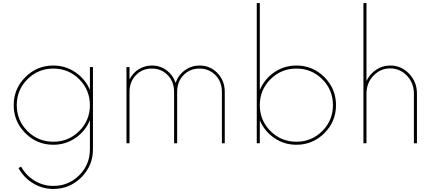

<svg xmlns="http://www.w3.org/2000/svg" viewBox="-20 -940 2856 1260"><path d="M570 -500H590V40Q590 147.5 513.8 223.8Q437.5 300 330 300Q258.8 300 197.5 263.1Q136.2 226.2 101.2 162.5L118.8 153.8Q151.2 212.5 207.5 246.2Q263.8 280 330 280Q430 280 500 210Q570 140 570 40V-151.2Q540 -78.8 475 -34.4Q410 10 330 10Q222.5 10 146.2 -66.2Q70 -142.5 70 -250Q70 -357.5 146.2 -433.8Q222.5 -510 330 -510Q410 -510 475 -465.6Q540 -421.2 570 -350ZM160 -80Q230 -10 330 -10Q430 -10 500 -80Q570 -150 570 -250Q570 -350 500 -420Q430 -490 330 -490Q230 -490 160 -420Q90 -350 90 -250Q90 -150 160 -80Z M1290 -510Q1358.8 -510 1406.9 -460.6Q1455 -411.2 1455 -336.2V0H1436.2V-336.2Q1436.2 -403.8 1393.8 -446.9Q1351.2 -490 1288.8 -490Q1226.2 -490 1184.4 -446.9Q1142.5 -403.8 1142.5 -336.2V0H1122.5V-336.2Q1122.5 -403.8 1080.6 -446.9Q1038.8 -490 976.2 -490Q913.8 -490 871.9 -446.9Q830 -403.8 830 -336.2V0H810V-500H830V-418.8Q851.2 -461.2 890.6 -485.6Q930 -510 977.5 -510Q1031.2 -510 1073.1 -478.8Q1115 -447.5 1132.5 -396.2Q1150 -447.5 1193.1 -478.8Q1236.2 -510 1290 -510Z M1925 -510Q2032.5 -510 2108.8 -433.8Q2185 -357.5 2185 -250Q2185 -142.5 2108.8 -66.2Q2032.5 10 1925 10Q1845 10 1780 -34.4Q1715 -78.8 1685 -151.2V0H1665V-920H1685V-348.8Q1715 -421.2 1780 -465.6Q1845 -510 1925 -510ZM1755 -80Q1825 -10 1925 -10Q2025 -10 2095 -80Q2165 -150 2165 -250Q2165 -350 2095 -420Q2025 -490 1925 -490Q1825 -490 1755 -420Q1685 -350 1685 -250Q1685 -150 1755 -80Z M2541.2 -510Q2613.8 -510 2665 -456.2Q2716.2 -402.5 2716.2 -326.2V0H2696.2V-326.2Q2696.2 -395 2650.6 -443.1Q2605 -491.2 2540 -491.2Q2476.2 -491.2 2430.6 -443.1Q2385 -395 2385 -326.2V0H2365V-920H2385V-408.8Q2407.5 -455 2448.8 -482.5Q2490 -510 2541.2 -510Z"/></svg>

Font: Now Thin
Style: Regular
Weight: 250
Designer: Alfredo Marco Pradil
Foundry: Alfredo Marco Pradil
Version: Version 1.002;PS 001.002;hotconv 1.0.88;makeotf.lib2.5.64775